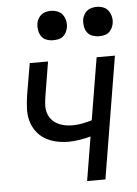

<svg xmlns="http://www.w3.org/2000/svg" viewBox="-53 -774 580 815"><g transform="rotate(-5 237.5 -366.5)"><path d="M285 0 316 -187Q293 -181 268.5 -177Q244 -173 221 -173Q194 -173 168 -179Q142 -185 120.5 -198Q99 -211 84 -232Q69 -253 62.5 -278Q56 -303 57.5 -330.5Q59 -358 63 -385L86 -520H164L140 -374Q137 -356 136 -338.5Q135 -321 139.5 -305Q144 -289 154 -276.5Q164 -264 178.5 -256Q193 -248 210 -244.5Q227 -241 244 -241Q265 -241 285.5 -245Q306 -249 327 -255L371 -520H449L363 0ZM390 -608Q375 -608 361 -613Q347 -618 339 -629.5Q331 -641 328.5 -655.5Q326 -670 328 -685Q330 -695 335.5 -705Q341 -715 349.5 -721.5Q358 -728 369 -730.5Q380 -733 390 -733Q405 -733 418.5 -727.5Q432 -722 440 -710.5Q448 -699 451 -684.5Q454 -670 451 -655Q449 -645 443.5 -635Q438 -625 429.5 -618.5Q421 -612 410.5 -610Q400 -608 390 -608ZM194 -608Q179 -608 165.5 -613Q152 -618 144 -629.5Q136 -641 133.5 -655.5Q131 -670 133 -685Q135 -695 140.5 -705Q146 -715 154.5 -721.5Q163 -728 173.5 -730.5Q184 -733 194 -733Q209 -733 223 -727.5Q237 -722 245 -710.5Q253 -699 256 -684.5Q259 -670 256 -655Q254 -645 248.5 -635Q243 -625 234.5 -618.5Q226 -612 215 -610Q204 -608 194 -608Z"/></g></svg>

Font: Iosevka QP
Style: Italic
Weight: 400
Italic angle: -9°
Designer: Belleve Invis
Foundry: Belleve Invis
Version: Version 20.0.0; ttfautohint (v1.8.4)